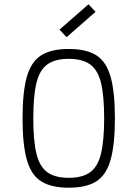

<svg xmlns="http://www.w3.org/2000/svg" viewBox="-20 -860 640 894"><path d="M300 14Q219 14 172 -15.5Q125 -45 105 -116Q85 -187 85 -309Q85 -432 105 -502.5Q125 -573 172 -602.5Q219 -632 300 -632Q382 -632 428.5 -602.5Q475 -573 495 -502.5Q515 -432 515 -309Q515 -187 495 -116Q475 -45 428.5 -15.5Q382 14 300 14ZM300 -32Q363 -32 399 -57.5Q435 -83 450 -143.5Q465 -204 465 -309Q465 -415 450 -475Q435 -535 399 -560.5Q363 -586 300 -586Q237 -586 201 -560.5Q165 -535 150 -475Q135 -415 135 -309Q135 -204 150 -143.5Q165 -83 201 -57.5Q237 -32 300 -32ZM290 -687 257 -722 392 -840 425 -805Z"/></svg>

Font: Victor Mono Thin
Style: Regular
Weight: 100
Monospace: yes
Designer: Rune Bjørnerås
Version: Version 1.561;gftools[0.9.30]